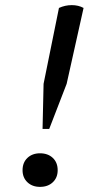

<svg xmlns="http://www.w3.org/2000/svg" viewBox="-20 -721 367 749"><path d="M68 -57Q68 -87 87 -105Q106 -123 136 -123Q167 -123 186 -105Q205 -87 205 -57Q205 -28 186 -10Q167 8 136 8Q106 8 87 -10Q68 -28 68 -57ZM146 -218 150 -394 210 -690Q234 -701 260 -701Q286 -701 306 -690L240 -394L172 -218Z"/></svg>

Font: PTSerif
Style: Italic
Weight: 400
Italic angle: -12°
Designer: A.Korolkova, O.Umpeleva, V.Yefimov
Foundry: ParaType Ltd
Version: Version 1.000W OFL; ttfautohint (v1.2) -l 8 -r 50 -G 200 -x 